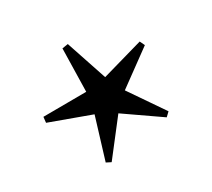

<svg xmlns="http://www.w3.org/2000/svg" viewBox="-68 -813 538 488"><g transform="rotate(20 201.0 -569.0)"><path d="M272.5 -416 258.5 -410 190 -515.5 81.5 -453 70 -465 150.5 -562 56 -645 65 -660 183 -613.5 234.5 -728.5 250 -724.5 241.5 -599 364 -587 365 -571 246 -538.5Z"/></g></svg>

Font: Newsreader Display
Style: Bold
Weight: 700
Designer: Hugues Gentile
Foundry: Production Type
Version: Version 1.001